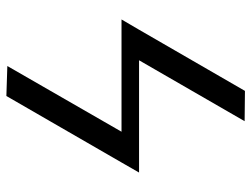

<svg xmlns="http://www.w3.org/2000/svg" viewBox="-113 -598 788 602"><g transform="rotate(90 281.0 -297.0)"><path d="M490 -285 281 77 187 74 393 -284H41L72 -337L265 -671L360 -670L169 -339H521Z"/></g></svg>

Font: Libertinus Serif SemiBold
Style: Regular
Weight: 600
Designer: Philipp H. Poll, Khaled Hosny
Foundry: Caleb Maclennan
Version: Version 7.051;RELEASE